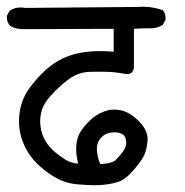

<svg xmlns="http://www.w3.org/2000/svg" viewBox="-23 -577 543 565"><path d="M210 -34.2Q174.8 -36.1 144.5 -52.2Q114.3 -68.4 87.4 -94.2Q60.5 -120.1 45.9 -155.3Q31.2 -190.4 33.2 -230Q35.2 -269.5 53.2 -301.3Q71.3 -333 108.4 -368.2Q145.5 -403.3 193.8 -417Q242.2 -430.7 311.5 -424.8V-492.2L49.8 -491.2Q24.4 -490.2 6.8 -501Q-3.9 -512.7 -2.9 -530.3L4.9 -544.9Q24.4 -558.6 50.8 -553.7L380.9 -556.6Q420.9 -559.6 456.1 -546.9Q465.8 -536.1 463.9 -518.6L456.1 -503.9Q439.5 -493.2 418.5 -493.7Q397.5 -494.1 371.1 -492.2V-384.8Q372.1 -354.5 343.3 -359.9Q314.5 -365.2 290.5 -365.7Q266.6 -366.2 242.2 -365.7Q217.8 -365.2 196.3 -354.5Q174.8 -343.8 141.6 -311.5Q108.4 -279.3 100.6 -254.4Q92.8 -229.5 96.2 -205.1Q99.6 -180.7 110.8 -162.1Q122.1 -143.6 137.7 -130.4Q153.3 -117.2 169.9 -106.9Q186.5 -96.7 207 -95.7Q199.2 -126 201.7 -150.4Q204.1 -174.8 214.8 -190.9Q225.6 -207 242.2 -223.1Q258.8 -239.3 282.2 -248.5Q305.7 -257.8 332.5 -252.4Q359.4 -247.1 386.7 -219.2Q414.1 -191.4 411.1 -161.1Q408.2 -130.9 397.9 -113.8Q387.7 -96.7 367.2 -73.2Q346.7 -49.8 328.1 -43Q309.6 -36.1 281.7 -33.2Q253.9 -30.3 210 -34.2ZM314.5 -103.5Q334 -122.1 342.8 -137.2Q351.6 -152.3 346.7 -169.4Q341.8 -186.5 316.4 -187.5Q291 -188.5 275.9 -173.3Q260.7 -158.2 262.2 -135.3Q263.7 -112.3 272.5 -93.8Q300.8 -95.7 314.5 -103.5Z"/></svg>

Font: NaikaiFont
Style: Regular
Weight: 400
Version: Version 1.67